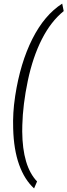

<svg xmlns="http://www.w3.org/2000/svg" viewBox="-20 -818 374 1067"><path d="M64.5 -285.6Q92.8 -468.8 159.9 -601.8Q227.1 -734.9 325.7 -797.9L334 -756.3Q262.7 -698.7 212.4 -599.6Q162.1 -500.5 134.5 -368.9Q106.9 -237.3 104 -122.1L103.5 -87.4Q105 106 186 190.4L169.4 229Q116.2 180.7 86.2 96.9Q56.2 13.2 53.2 -104Q50.3 -191.9 63.5 -277.8Z"/></svg>

Font: TypoPRO Roboto
Style: Italic
Weight: 300
Italic angle: -12°
Designer: Google
Version: Version 2.136; 2016